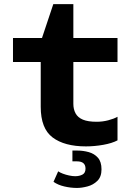

<svg xmlns="http://www.w3.org/2000/svg" viewBox="-20 -694 640 924"><path d="M393.5 10.5Q290.5 10.5 233.2 -32.5Q176 -75.5 176 -180V-395.5H42.5V-511H182L236.5 -674H333V-511H545.5V-395.5H333V-194.5Q333 -168 343.8 -148.2Q354.5 -128.5 379 -118.2Q403.5 -108 445 -108Q473.5 -108 500.5 -115Q527.5 -122 545.5 -132V-18.5Q519 -4.5 476.8 3Q434.5 10.5 393.5 10.5ZM350.5 210.5Q320 210.5 289.2 203.2Q258.5 196 237.5 181L260 130.5Q267.5 136 281.8 141.5Q296 147 312.5 150.5Q329 154 341.5 154Q362 154 376.8 146.2Q391.5 138.5 391.5 117.5Q391.5 100 381.2 91.2Q371 82.5 350 82.5H328.5V30.5H351Q380 30.5 407 38Q434 45.5 451.2 65Q468.5 84.5 468.5 121Q468.5 157 448.5 176.5Q428.5 196 401 203.2Q373.5 210.5 350.5 210.5Z"/></svg>

Font: Chivo Mono Medium
Style: Regular
Weight: 500
Monospace: yes
Designer: Hector Gatti
Foundry: Omnibus-Type
Version: Version 1.008